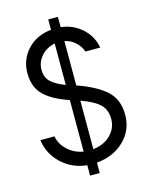

<svg xmlns="http://www.w3.org/2000/svg" viewBox="-125 -859 780 1002"><g transform="rotate(-15 265.5 -358.0)"><path d="M287.1 -327.1V-64.9Q345.7 -71.8 381.8 -107.4Q418 -143.6 418 -193.4Q418 -243.2 387.7 -272.5Q357.4 -301.8 287.1 -327.1ZM234.9 -425.8V-649.9Q189.5 -640.6 161.1 -608.4Q132.8 -576.2 132.8 -535.2Q132.8 -494.1 157.2 -470.2Q181.6 -446.3 234.9 -425.8ZM287.1 7.8V64H234.9V7.8Q155.3 0 98.6 -53.2Q42 -106.4 32.2 -182.1H107.9Q116.7 -137.2 151.9 -105.5Q187 -73.7 234.9 -65.9V-344.2Q144 -375 100.6 -418.5Q57.1 -461.9 57.1 -536.1Q57.1 -610.4 106 -663.1Q154.8 -715.8 234.9 -724.1V-779.8H287.1V-724.1Q353 -716.8 400.4 -673.8Q447.8 -630.9 459 -567.9H378.9Q369.1 -597.7 344.2 -620.1Q319.3 -642.6 287.1 -648.9V-409.2Q388.7 -374 441.4 -326.7Q494.1 -279.3 494.1 -195.8Q494.1 -112.3 435.5 -56.2Q377 0 287.1 7.8Z"/></g></svg>

Font: Arcon-Regular
Style: Regular
Weight: 400
Designer: M. Zarth
Foundry: martin zarth - visuelle & digitale kommunikation
Version: Version 1.131;PS 001.131;hotconv 1.0.70;makeotf.lib2.5.58329